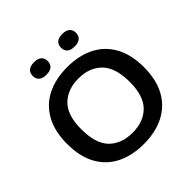

<svg xmlns="http://www.w3.org/2000/svg" viewBox="-236 -1135 1341 1341"><g transform="rotate(-45 434.5 -464.5)"><path d="M434.5 9.5Q319 9.5 233.8 -33.2Q148.5 -76 101.8 -160.5Q55 -245 55 -370Q55 -495 102 -579.5Q149 -664 234.2 -706.8Q319.5 -749.5 434.5 -749.5Q550 -749.5 635.2 -706.5Q720.5 -663.5 767.2 -579Q814 -494.5 814 -370Q814 -245.5 766.8 -161Q719.5 -76.5 634.2 -33.5Q549 9.5 434.5 9.5ZM434.5 -102Q543.5 -102 607.2 -166Q671 -230 671 -367Q671 -508.5 606.8 -573.2Q542.5 -638 434.5 -638Q326.5 -638 262 -574.8Q197.5 -511.5 197.5 -373Q197.5 -230 261.2 -166Q325 -102 434.5 -102ZM574 -814Q536 -814 518 -830.5Q500 -847 500 -875.5Q500 -904 518 -920.8Q536 -937.5 574 -937.5Q611.5 -937.5 629.8 -920.8Q648 -904 648 -875.5Q648 -847 629.8 -830.5Q611.5 -814 574 -814ZM295 -814Q257.5 -814 239.2 -830.5Q221 -847 221 -875.5Q221 -904 239.2 -920.8Q257.5 -937.5 295 -937.5Q333 -937.5 351 -920.8Q369 -904 369 -875.5Q369 -847 351 -830.5Q333 -814 295 -814Z"/></g></svg>

Font: Encode Sans Expanded SemiBold
Style: Regular
Weight: 600
Width: 7
Designer: Multiple Designers
Foundry: Impallari Type
Version: Version 3.000; ttfautohint (v1.8.3) -l 8 -r 50 -G 200 -x 14 